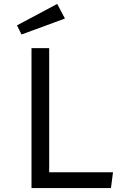

<svg xmlns="http://www.w3.org/2000/svg" viewBox="-20 -949 655 969"><path d="M139 0V-706.2H228.2V-79.5H550.3L540 0ZM268.7 -929.2 307.7 -855.4 88.7 -774.9 65.6 -821Z"/></svg>

Font: FiraCode Nerd Font
Style: Regular
Weight: 400
Designer: Carrois Corporate, Edenspiekermann AG, Nikita Prokopov
Foundry: Carrois Corporate, Edenspiekermann AG, Nikita Prokopov
Version: Version 6.002;Nerd Fonts 3.4.0